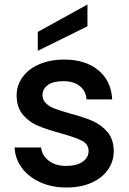

<svg xmlns="http://www.w3.org/2000/svg" viewBox="-20 -825 574 854"><path d="M275 9Q210 9 158.5 -14.5Q107 -38 77 -78.5Q47 -119 45 -169H163Q166 -134 196.5 -110.5Q227 -87 273 -87Q321 -87 347.5 -105.5Q374 -124 374 -153Q374 -184 344.5 -199Q315 -214 251 -232Q189 -249 150 -265Q111 -281 82.5 -314Q54 -347 54 -401Q54 -445 80 -481.5Q106 -518 154.5 -539Q203 -560 266 -560Q360 -560 417.5 -512.5Q475 -465 479 -383H365Q362 -420 335 -442Q308 -464 262 -464Q217 -464 193 -447Q169 -430 169 -402Q169 -380 185 -365Q201 -350 224 -341.5Q247 -333 292 -320Q352 -304 390.5 -287.5Q429 -271 457 -239Q485 -207 486 -154Q486 -107 460 -70Q434 -33 386.5 -12Q339 9 275 9ZM369 -708 148 -599V-683L369 -805Z"/></svg>

Font: A Bank Premium Med
Style: Regular
Weight: 500
Designer: Ninad Kale (Devanagari), Jonny Pinhorn (Latin), Htun Naung (Myanmar)
Foundry: Indian Type Foundry
Version: 4.004